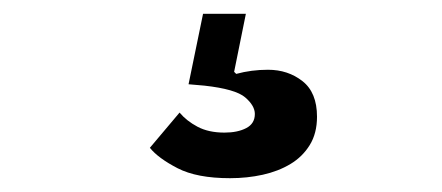

<svg xmlns="http://www.w3.org/2000/svg" viewBox="-20 -47 640 278"><path d="M313 211Q265 211 237 196.5Q209 182 197 167L240 116Q250 128 266 136.5Q282 145 305 145Q324 145 336.5 138.5Q349 132 349 118Q349 106 335 94Q321 82 276 77L253 75L274 -27H336L319 57L322 60Q344 54 368 54Q397 54 418 70.5Q439 87 439 122Q439 146 428.5 163Q418 180 400.5 190.5Q383 201 360.5 206Q338 211 313 211Z"/></svg>

Font: IBM Plex Arabic SemiBold
Style: Regular
Weight: 600
Designer: Mike Abbink, Paul van der Laan, Pieter van Rosmalen, Wael Morcos, Khajak Apelian
Foundry: Bold Monday
Version: Version 1.0